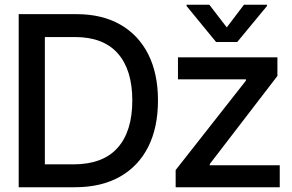

<svg xmlns="http://www.w3.org/2000/svg" viewBox="-20 -787 1228 807"><path d="M294.4 0H58.6V-727.5H301.8Q408.7 -727.5 485.4 -683.8Q562 -640.1 603 -559.1Q644 -478 644 -364.7Q644 -251 602.8 -169.4Q561.5 -87.9 483.4 -43.9Q405.3 0 294.4 0ZM294.9 -631.3H168.5V-96.2H288.1Q412.6 -96.2 474.4 -165.8Q536.1 -235.4 536.1 -364.7Q536.1 -493.2 475.3 -562.3Q414.6 -631.3 294.9 -631.3ZM718.3 0V-72.3L1013.7 -448.2V-453.6H728V-545.9H1146V-467.8L861.8 -97.7V-92.3H1155.8V0ZM859.9 -767.1 933.1 -671.9 1005.4 -767.1H1102.1V-761.7L977.1 -610.4H888.2L764.2 -761.7V-767.1Z"/></svg>

Font: Inter Tight Medium
Style: Regular
Weight: 500
Designer: Rasmus Andersson
Foundry: rsms
Version: Version 3.004; ttfautohint (v1.8.4.7-5d5b)